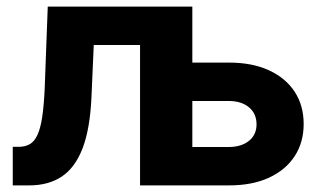

<svg xmlns="http://www.w3.org/2000/svg" viewBox="-20 -561 977 581"><path d="M18.6 0V-116.7H36.6Q56.6 -116.7 70.6 -125Q84.5 -133.3 93.5 -153.1Q102.5 -172.9 107.7 -206.8Q112.8 -240.7 115.2 -292L124.5 -541H549.8V0H403.8V-424.8H263.7L256.8 -267.1Q252.4 -170.4 229.7 -111.8Q207 -53.2 166.7 -26.6Q126.5 0 68.4 0ZM511.2 -371.6H672.9Q743.7 -371.6 794.2 -348.1Q844.7 -324.7 871.8 -283.2Q898.9 -241.7 898.9 -185.5Q898.9 -130.4 871.8 -88.6Q844.7 -46.9 794.2 -23.4Q743.7 0 672.9 0H416V-541H562V-116.2H671.9Q710.4 -116.2 733.4 -134.8Q756.3 -153.3 756.3 -184.6Q756.3 -217.3 733.4 -236.3Q710.4 -255.4 671.9 -255.4H511.2Z"/></svg>

Font: Inter 17pt
Style: Bold
Weight: 700
Version: Version 4.001;git-66647c0bb